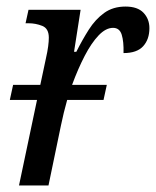

<svg xmlns="http://www.w3.org/2000/svg" viewBox="-20 -566 476 586"><path d="M10 -261 20 -307H103L120 -387Q125 -409 127 -424.5Q129 -440 129 -451Q129 -479 109 -487Q89 -495 67 -495H58L67 -536H226L206 -408H213Q231 -444 251 -475.5Q271 -507 298 -526.5Q325 -546 363 -546Q400 -546 418 -527Q436 -508 436 -480Q436 -446 417 -425Q398 -404 357 -404Q358 -439 351.5 -460Q345 -481 325 -481Q303 -481 281 -458Q259 -435 238.5 -395.5Q218 -356 200 -307H306L296 -261H185Q174 -222 166 -183L128 0H38L93 -261Z"/></svg>

Font: Noto Serif Condensed
Style: Italic
Weight: 400
Width: 3
Italic angle: -12°
Designer: Monotype Design Team
Foundry: Monotype Imaging Inc.
Version: Version 2.014; ttfautohint (v1.8.4.7-5d5b)